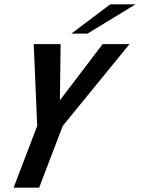

<svg xmlns="http://www.w3.org/2000/svg" viewBox="-20 -872 693 892"><path d="M43.1 0H161.8L271.5 -287L581.7 -667H456.7L258.2 -406L261.7 -667H136.7L152.8 -287ZM311.7 -716H386.7L609.9 -852H492.4Z"/></svg>

Font: Din Kursivschrift
Style: Breit
Weight: 400
Version: Version 1.089